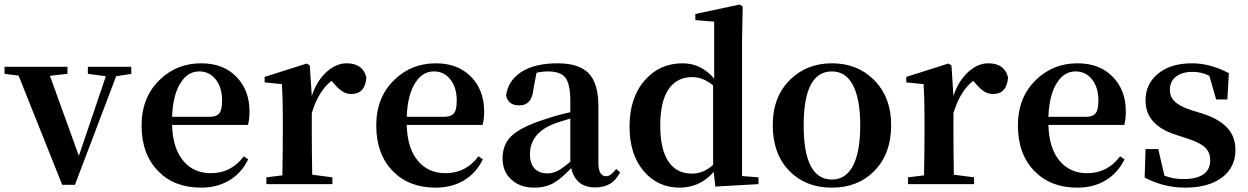

<svg xmlns="http://www.w3.org/2000/svg" viewBox="-28 -820 5558 855"><path d="M249 2.9 54.7 -483.4 -7.8 -491.2V-522.5H272.5V-491.2L194.3 -482.4L323.2 -126L443.4 -480.5L363.3 -491.2V-522.5H556.6V-491.2L489.3 -480.5L305.7 2.9Z M867.2 15.6Q749 15.6 677.7 -56.6Q602.5 -131.8 602.5 -261.7Q602.5 -387.7 684.6 -465.8Q759.8 -538.1 868.2 -538.1Q966.8 -538.1 1025.4 -477.5Q1083 -418 1083 -324.2Q1083 -287.1 1076.2 -263.7H738.3Q741.2 -156.2 791 -100.6Q835.9 -48.8 911.1 -48.8Q1002 -48.8 1057.6 -124L1077.1 -110.4Q1047.9 -49.8 993.7 -17.1Q939.5 15.6 867.2 15.6ZM738.3 -299.8H905.3Q937.5 -299.8 950.2 -317.4Q960.9 -333 960.9 -372.1Q960.9 -430.7 932.6 -466.3Q904.3 -502 859.4 -502Q809.6 -502 778.3 -454.1Q742.2 -401.4 738.3 -299.8Z M1158.2 0V-30.3L1229.5 -39.1Q1231.4 -150.4 1231.4 -229.5V-299.8Q1231.4 -382.8 1227.5 -445.3L1150.4 -453.1V-477.5L1337.9 -537.1L1351.6 -528.3L1360.4 -392.6Q1382.8 -460.9 1427.7 -501Q1469.7 -538.1 1515.6 -538.1Q1587.9 -538.1 1603.5 -475.6Q1598.6 -401.4 1536.1 -401.4Q1513.7 -401.4 1495.1 -414.1Q1479.5 -423.8 1459 -448.2L1448.2 -460Q1389.6 -414.1 1360.4 -316.4V-229.5Q1360.4 -153.3 1362.3 -42L1452.1 -30.3V0Z M1912.1 15.6Q1793.9 15.6 1722.7 -56.6Q1647.5 -131.8 1647.5 -261.7Q1647.5 -387.7 1729.5 -465.8Q1804.7 -538.1 1913.1 -538.1Q2011.7 -538.1 2070.3 -477.5Q2127.9 -418 2127.9 -324.2Q2127.9 -287.1 2121.1 -263.7H1783.2Q1786.1 -156.2 1835.9 -100.6Q1880.9 -48.8 1956.1 -48.8Q2046.9 -48.8 2102.5 -124L2122.1 -110.4Q2092.8 -49.8 2038.6 -17.1Q1984.4 15.6 1912.1 15.6ZM1783.2 -299.8H1950.2Q1982.4 -299.8 1995.1 -317.4Q2005.9 -333 2005.9 -372.1Q2005.9 -430.7 1977.5 -466.3Q1949.2 -502 1904.3 -502Q1854.5 -502 1823.2 -454.1Q1787.1 -401.4 1783.2 -299.8Z M2351.6 15.6Q2289.1 15.6 2250 -19.5Q2210 -54.7 2210 -115.2Q2210 -177.7 2251 -215.8Q2294.9 -256.8 2405.3 -291Q2451.2 -306.6 2511.7 -320.3V-370.1Q2511.7 -446.3 2489.3 -474.6Q2467.8 -502 2412.1 -502Q2387.7 -502 2361.3 -496.1L2347.7 -425.8Q2341.8 -350.6 2284.2 -350.6Q2234.4 -350.6 2225.6 -395.5Q2235.4 -461.9 2293.9 -500Q2354.5 -538.1 2455.1 -538.1Q2550.8 -538.1 2593.8 -493.2Q2636.7 -448.2 2636.7 -345.7V-93.8Q2636.7 -35.2 2671.9 -35.2Q2691.4 -35.2 2715.8 -67.4L2733.4 -52.7Q2714.8 -16.6 2687.5 -1Q2661.1 14.6 2622.1 14.6Q2536.1 14.6 2515.6 -71.3Q2470.7 -24.4 2440.4 -6.8Q2402.3 15.6 2351.6 15.6ZM2410.2 -47.9Q2433.6 -47.9 2456.1 -59.6Q2476.6 -70.3 2511.7 -99.6V-292Q2506.8 -291 2499 -288.1Q2452.1 -274.4 2438.5 -268.6Q2332 -226.6 2332 -132.8Q2332 -90.8 2353.5 -68.4Q2374 -47.9 2410.2 -47.9Z M2999 15.6Q2901.4 15.6 2838.9 -57.6Q2775.4 -131.8 2775.4 -255.9Q2775.4 -385.7 2843.8 -462.9Q2909.2 -538.1 3011.7 -538.1Q3094.7 -538.1 3152.3 -469.7V-723.6L3068.4 -730.5V-757.8L3265.6 -799.8L3279.3 -791L3276.4 -636.7V-36.1L3349.6 -30.3V0L3157.2 10.7L3150.4 -54.7Q3088.9 15.6 2999 15.6ZM3052.7 -46.9Q3105.5 -46.9 3147.5 -85.9V-439.5Q3103.5 -476.6 3054.7 -476.6Q2991.2 -476.6 2954.1 -429.7Q2912.1 -374 2912.1 -261.7Q2912.1 -150.4 2952.1 -95.7Q2988.3 -46.9 3052.7 -46.9Z M3488.3 -57.6Q3413.1 -133.8 3413.1 -262.7Q3413.1 -389.6 3491.2 -465.8Q3565.4 -538.1 3676.8 -538.1Q3788.1 -538.1 3861.3 -466.8Q3940.4 -389.6 3940.4 -262.7Q3940.4 -133.8 3864.3 -57.6Q3792 15.6 3676.3 15.6Q3560.5 15.6 3488.3 -57.6ZM3676.8 -20.5Q3737.3 -20.5 3769.5 -80.1Q3802.7 -141.6 3802.7 -261.2Q3802.7 -380.9 3769.5 -442.4Q3737.3 -502 3676.8 -502Q3550.8 -502 3550.8 -261.7Q3550.8 -20.5 3676.8 -20.5Z M4015.6 0V-30.3L4086.9 -39.1Q4088.9 -150.4 4088.9 -229.5V-299.8Q4088.9 -382.8 4085 -445.3L4007.8 -453.1V-477.5L4195.3 -537.1L4209 -528.3L4217.8 -392.6Q4240.2 -460.9 4285.2 -501Q4327.1 -538.1 4373 -538.1Q4445.3 -538.1 4460.9 -475.6Q4456.1 -401.4 4393.6 -401.4Q4371.1 -401.4 4352.5 -414.1Q4336.9 -423.8 4316.4 -448.2L4305.7 -460Q4247.1 -414.1 4217.8 -316.4V-229.5Q4217.8 -153.3 4219.7 -42L4309.6 -30.3V0Z M4769.5 15.6Q4651.4 15.6 4580.1 -56.6Q4504.9 -131.8 4504.9 -261.7Q4504.9 -387.7 4586.9 -465.8Q4662.1 -538.1 4770.5 -538.1Q4869.1 -538.1 4927.7 -477.5Q4985.4 -418 4985.4 -324.2Q4985.4 -287.1 4978.5 -263.7H4640.6Q4643.6 -156.2 4693.4 -100.6Q4738.3 -48.8 4813.5 -48.8Q4904.3 -48.8 4960 -124L4979.5 -110.4Q4950.2 -49.8 4896 -17.1Q4841.8 15.6 4769.5 15.6ZM4640.6 -299.8H4807.6Q4839.8 -299.8 4852.5 -317.4Q4863.3 -333 4863.3 -372.1Q4863.3 -430.7 4835 -466.3Q4806.6 -502 4761.7 -502Q4711.9 -502 4680.7 -454.1Q4644.5 -401.4 4640.6 -299.8Z M5250 15.6Q5154.3 15.6 5069.3 -29.3L5073.2 -156.2H5129.9L5157.2 -38.1Q5194.3 -22.5 5242.2 -22.5Q5300.8 -22.5 5331.1 -43.9Q5361.3 -65.4 5361.3 -106.4Q5361.3 -139.6 5340.8 -161.1Q5318.4 -183.6 5262.7 -202.1L5209 -219.7Q5073.2 -262.7 5073.2 -372.1Q5073.2 -445.3 5127 -490.2Q5182.6 -538.1 5280.3 -538.1Q5361.3 -538.1 5444.3 -494.1L5437.5 -377H5387.7L5357.4 -482.4Q5322.3 -500 5283.2 -500Q5235.4 -500 5208.5 -478.5Q5181.6 -457 5181.6 -420.9Q5181.6 -388.7 5202.1 -369.1Q5223.6 -346.7 5278.3 -329.1L5329.1 -313.5Q5405.3 -288.1 5439.5 -248Q5473.6 -210 5473.6 -152.3Q5473.6 -76.2 5416 -31.2Q5355.5 15.6 5250 15.6Z"/></svg>

Font: Bpmf GenYo Min B
Style: B
Weight: 700
Foundry: But Ko
Version: Version 1.320